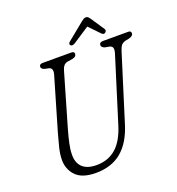

<svg xmlns="http://www.w3.org/2000/svg" viewBox="-154 -989 1039 1127"><g transform="rotate(-20 365.5 -425.5)"><path d="M471.5 -205 597 -607.5Q603 -627 600.2 -639.2Q597.5 -651.5 580.5 -656L552.5 -661Q532.5 -668.5 532.5 -681.5Q532.5 -700 557 -700H713.5Q731 -700 731 -685Q731 -668 704.5 -661L681.5 -656.5Q663 -651.5 654.2 -641Q645.5 -630.5 638 -607L510 -197.5Q478 -92.5 415 -39.2Q352 14 253.5 14Q167 14 128 -27.5Q89 -69 90.5 -130Q91 -162.5 101 -202.8Q111 -243 122.5 -283.5L219 -613Q229.5 -651 203 -658L176.5 -663.5Q157.5 -670 157.5 -684Q158.5 -700 179 -700H357Q377 -700 376.5 -685.5Q376.5 -678 371.5 -672Q366.5 -666 353 -662.5L318.5 -657Q303 -653.5 294.8 -643.2Q286.5 -633 282 -617L185 -283.5Q173 -241 165 -204.5Q157 -168 156.5 -138Q155 -85 184.2 -56.5Q213.5 -28 273 -28Q344.5 -28 394 -70.8Q443.5 -113.5 471.5 -205ZM583.5 -740.5Q573.5 -733 561.5 -745L498 -811L397.5 -745Q377 -732 367.5 -742Q358.5 -752 373 -764L476 -848Q485.5 -855.5 492.5 -860.2Q499.5 -865 507.5 -865Q516.5 -865 521.5 -860.5Q526.5 -856 532 -848L589.5 -762Q593.5 -755.5 591 -749.5Q588.5 -743.5 583.5 -740.5Z"/></g></svg>

Font: Fraunces 144pt SuperSoft Light
Style: Italic
Weight: 300
Italic angle: -16°
Version: Version 1.000;[b76b70a41]